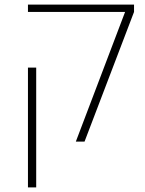

<svg xmlns="http://www.w3.org/2000/svg" viewBox="-20 -618 635 838"><path d="M526 -566H102V-598H565V-566L349 0H311ZM102 -323H138V200H102Z"/></svg>

Font: IBM Plex Sans Hebrew ExtraLight
Style: Regular
Weight: 200
Designer: Mike Abbink, Paul van der Laan, Pieter van Rosmalen, Yanek Iontef
Foundry: Bold Monday
Version: Version 1.2